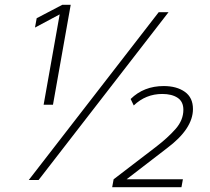

<svg xmlns="http://www.w3.org/2000/svg" viewBox="-20 -751 877 801"><path d="M275 -731 201 -314H162L229 -691L126 -636L133 -675L240 -731ZM642 -700H683L141 0H100ZM454 -3 629 -137Q680 -176 712.5 -213Q745 -250 745 -293Q745 -327 721 -343Q697 -359 657 -359Q588 -359 538 -311L525 -338Q580 -392 663 -392Q717 -392 751 -368Q785 -344 785 -296Q785 -214 677 -133L508 -3H743L737 30H448Z"/></svg>

Font: KoHo Light
Style: Italic
Weight: 300
Italic angle: -10°
Version: Version 1.000; ttfautohint (v1.6)